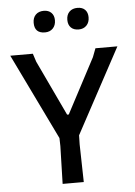

<svg xmlns="http://www.w3.org/2000/svg" viewBox="-57 -889 656 932"><g transform="rotate(-5 270.5 -422.5)"><path d="M189 -740Q138 -740 138 -791Q138 -816 152.5 -830.5Q167 -845 192 -845Q215 -845 228.5 -831.5Q242 -818 242 -795Q242 -770 227.5 -755Q213 -740 189 -740ZM302 -791Q302 -816 316.5 -830.5Q331 -845 356 -845Q380 -845 393 -831.5Q406 -818 406 -795Q406 -770 391.5 -755Q377 -740 353 -740Q329 -740 315.5 -753.5Q302 -767 302 -791ZM310 -228 309 -184 313 0H210L215 -184L214 -223L11 -642H121L134 -602L261 -333H269L410 -600L426 -642H533Z"/></g></svg>

Font: Alegreya Sans SC Medium
Style: Regular
Weight: 500
Designer: Juan Pablo del Peral
Foundry: Huerta Tipografica
Version: Version 2.001;PS 002.001;hotconv 1.0.88;makeotf.lib2.5.64775